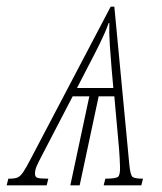

<svg xmlns="http://www.w3.org/2000/svg" viewBox="-74 -556 487 576"><path d="M-54 0 -49 -20H-46Q-30 -20 -21.5 -23.5Q-13 -27 -4.5 -39.5Q4 -52 18 -79L258 -536H269L314 -62Q317 -30 324 -25Q331 -20 355 -20L350 0H237L242 -20Q273 -20 280 -25.5Q287 -31 286 -57Q286 -62 285 -81.5Q284 -101 283 -111L269 -267H222L165 0H137L194 -267H144L52 -90Q41 -69 36 -57.5Q31 -46 31 -35Q31 -25 38.5 -22.5Q46 -20 71 -20L66 0ZM157 -292H266L261 -348Q258 -382 255.5 -420.5Q253 -459 254 -487H252Q242 -459 225.5 -425.5Q209 -392 190 -356Z"/></svg>

Font: Noto Serif ExtraCondensed Thin
Style: Italic
Weight: 100
Width: 2
Italic angle: -12°
Designer: Monotype Design Team
Foundry: Monotype Imaging Inc.
Version: Version 2.013